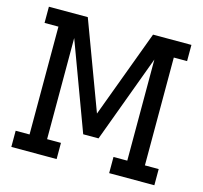

<svg xmlns="http://www.w3.org/2000/svg" viewBox="-103 -820 988 934"><g transform="rotate(15 391.5 -353.0)"><path d="M31.2 0V-81.5H101.1V-624.5H31.2V-706.1H227.1L391.6 -264.6L555.7 -706.1H749V-624.5H682.1V-81.5H751.5V0H523.9V-81.5H593.3V-590.8L430.2 -149.9H353L189.5 -590.8V-81.5H259.3V0Z"/></g></svg>

Font: Kay Pho Du SemiBold
Style: Regular
Weight: 600
Designer: Victor Gaultney, Khu Oo Reh
Foundry: SIL International
Version: Version 3.000